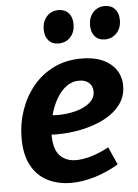

<svg xmlns="http://www.w3.org/2000/svg" viewBox="-55 -817 628 871"><g transform="rotate(-5 259.0 -381.0)"><path d="M234 12Q176 12 129 -11Q82 -34 54.5 -83Q27 -132 27 -210Q27 -274 47.5 -334.5Q68 -395 106.5 -442.5Q145 -490 201 -518Q257 -546 328 -546Q412 -546 459.5 -507.5Q507 -469 507 -406Q507 -359 480 -322.5Q453 -286 407.5 -262Q362 -238 304.5 -225.5Q247 -213 185 -213Q174 -213 164 -214V-213Q164 -147 191.5 -118Q219 -89 265 -89Q297 -89 335.5 -100.5Q374 -112 415 -134L451 -53Q396 -21 340.5 -4.5Q285 12 234 12ZM309 -447Q276 -447 249.5 -426.5Q223 -406 204.5 -372.5Q186 -339 176 -301Q187 -300 200 -300Q241 -300 280.5 -310Q320 -320 345.5 -341Q371 -362 371 -392Q371 -417 354.5 -432Q338 -447 309 -447ZM232 -623Q203 -623 186.5 -642Q170 -661 170 -692Q170 -728 190.5 -751Q211 -774 244 -774Q273 -774 290 -755.5Q307 -737 307 -705Q307 -668 286 -645.5Q265 -623 232 -623ZM443 -623Q414 -623 397.5 -642Q381 -661 381 -692Q381 -728 401.5 -751Q422 -774 455 -774Q484 -774 501 -755.5Q518 -737 518 -705Q518 -668 496.5 -645.5Q475 -623 443 -623Z"/></g></svg>

Font: Bitter
Style: Bold Italic
Weight: 700
Italic angle: -9°
Designer: Sol Matas, and Bitter project Authors
Foundry: Sol Matas
Version: Version 2.001